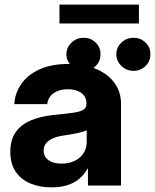

<svg xmlns="http://www.w3.org/2000/svg" viewBox="-20 -799 668 827"><path d="M201.8 8Q150.2 8 110.3 -8.9Q70.3 -25.8 47.4 -59.7Q24.4 -93.7 24.4 -144.9Q24.4 -188.8 40.4 -218.1Q56.4 -247.4 84.3 -265.3Q112.2 -283.2 148.6 -292.5Q185.1 -301.9 225.4 -305.3Q272.4 -309.8 300.2 -314.2Q328.1 -318.7 340.2 -327.1Q352.3 -335.4 352.3 -351.8V-354.1Q352.3 -382 330.8 -398.3Q309.3 -414.6 272.1 -414.6Q234.8 -414.6 210.7 -397.5Q186.7 -380.3 183.6 -350.6H41.6Q44.6 -398.8 72.1 -437.9Q99.5 -477 150.3 -500.2Q201.1 -523.4 273.8 -523.4Q344.1 -523.4 395.2 -501.5Q446.3 -479.5 473.7 -441.1Q501.2 -402.7 501.2 -353.5V0H358.8V-72.7H356.8Q342.9 -46.8 321.3 -28.8Q299.7 -10.8 269.9 -1.4Q240.1 8 201.8 8ZM244.5 -94.3Q277.4 -94.3 302 -106.3Q326.6 -118.3 340 -139.4Q353.5 -160.4 353.5 -187.7V-238.1Q341 -231.6 314.2 -225.9Q287.3 -220.1 253.1 -215.2Q229.2 -211.9 209.9 -204Q190.6 -196.1 179.3 -182.9Q168 -169.6 168 -150Q168.2 -123.8 189 -109.1Q209.9 -94.3 244.5 -94.3ZM340 -493.9Q309.9 -493.7 288.2 -514.8Q266.6 -536 265.8 -565.2Q266.6 -595 288.2 -615.7Q309.9 -636.4 340 -636.1Q370.9 -636.4 392.2 -615.7Q413.5 -595 412.7 -565.2Q413.5 -536 392.2 -514.8Q370.9 -493.7 340 -493.9ZM555.1 -493.9Q524.9 -493.7 503.1 -514.8Q481.3 -536 480.9 -565.2Q481.3 -595 503.1 -615.7Q524.9 -636.4 555.1 -636.1Q585.6 -636.4 606.9 -615.7Q628.2 -595 627.7 -565.2Q628.2 -536 606.9 -514.8Q585.6 -493.7 555.1 -493.9ZM578.3 -779.3V-697.9H236.1V-779.3Z"/></svg>

Font: Inter Display V
Style: Regular
Weight: 400
Designer: Rasmus Andersson
Foundry: rsms
Version: Version 3.015;git-src